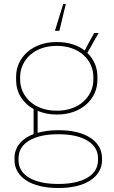

<svg xmlns="http://www.w3.org/2000/svg" viewBox="-20 -734 567 954"><path d="M307 -714H294L253 -581H275ZM60 -338Q60 -290 83 -252.5Q106 -215 147 -192V-68Q102 -51 77 -20Q52 11 52 53V61Q52 93 67.5 119Q83 145 111 163Q139 181 178.5 190.5Q218 200 267 200H272Q321 200 360.5 190.5Q400 181 428 163Q456 145 471.5 119Q487 93 487 61V53Q487 20 471.5 -6Q456 -32 428 -50Q400 -68 360.5 -77.5Q321 -87 272 -87H267Q238 -87 213.5 -83.5Q189 -80 167 -74V-183Q187 -175 210.5 -170Q234 -165 260 -165H264Q308 -165 344.5 -178Q381 -191 407.5 -214Q434 -237 449 -268.5Q464 -300 464 -338V-352Q464 -388 451 -418Q438 -448 414 -471L470 -570H448Q433 -544 423 -525Q413 -506 401 -483Q375 -503 340.5 -514Q306 -525 264 -525H260Q216 -525 179.5 -512Q143 -499 116.5 -476Q90 -453 75 -421.5Q60 -390 60 -352ZM80 -350Q80 -384 93.5 -412.5Q107 -441 131 -462Q155 -483 188 -494.5Q221 -506 261 -506H263Q303 -506 336 -494.5Q369 -483 393 -462Q417 -441 430.5 -412.5Q444 -384 444 -350V-340Q444 -306 430.5 -277.5Q417 -249 393 -228Q369 -207 336 -195.5Q303 -184 263 -184H261Q221 -184 188 -195.5Q155 -207 131 -228Q107 -249 93.5 -277.5Q80 -306 80 -340ZM72 53Q72 -4 125 -35.5Q178 -67 268 -67H271Q361 -67 414 -35.5Q467 -4 467 53V61Q467 118 414 149Q361 180 271 180H268Q178 180 125 149Q72 118 72 61Z"/></svg>

Font: Fixel Variable
Style: Regular
Weight: 100
Width: 3
Designer: AlfaBravo + MacPaw
Foundry: Kyrylo Tkachov, Marchela Mozhyna, Serhii Makarenko, Maria Weinstein, Zakhar Kryvoshyya
Version: Version 1.211